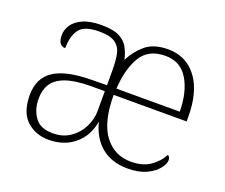

<svg xmlns="http://www.w3.org/2000/svg" viewBox="-96 -688 987 843"><g transform="rotate(20 397.5 -266.5)"><path d="M199 10Q138 10 96.5 -28Q55 -66 55 -147Q55 -226 111.5 -263.5Q168 -301 287 -302L359 -303V-371Q359 -413 353.5 -444.5Q348 -476 324.5 -494.5Q301 -513 248 -513Q177 -513 154 -480.5Q131 -448 131 -393Q97 -393 97 -443Q97 -466 111.5 -489Q126 -512 159.5 -527.5Q193 -543 248 -543Q302 -543 331 -528Q360 -513 373 -488.5Q386 -464 393 -434Q416 -480 454 -511.5Q492 -543 558 -543Q643 -543 692.5 -477.5Q742 -412 742 -294V-273H401Q401 -147 447.5 -85Q494 -23 572 -23Q626 -23 661.5 -47.5Q697 -72 715 -107Q726 -101 726 -86Q726 -68 708 -45.5Q690 -23 655 -6.5Q620 10 568 10Q495 10 447 -28.5Q399 -67 380 -141Q369 -72 320.5 -31Q272 10 199 10ZM699 -303Q698 -396 662.5 -454Q627 -512 557 -512Q479 -512 444 -455.5Q409 -399 403 -303ZM207 -23Q254 -23 288 -46.5Q322 -70 340.5 -107Q359 -144 359 -183V-275H289Q216 -274 174 -258Q132 -242 114.5 -213.5Q97 -185 97 -145Q97 -95 122.5 -59Q148 -23 207 -23Z"/></g></svg>

Font: Noto Serif Tamil ExtraLight
Style: Regular
Weight: 200
Designer: Indian Type Foundry, Tom Grace, and the Monotype Design Team
Foundry: Monotype Imaging Inc.
Version: Version 2.004; ttfautohint (v1.8.4.7-5d5b)